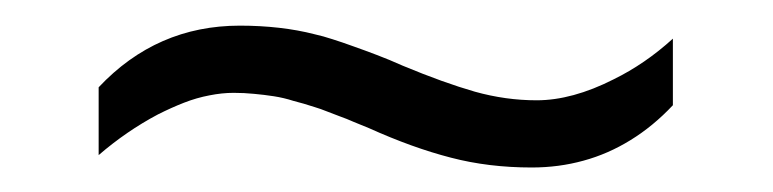

<svg xmlns="http://www.w3.org/2000/svg" viewBox="-20 -429 612 152"><path d="M165 -355.5Q155.8 -355.5 145.8 -353.5Q135.7 -351.6 125.7 -347.7Q115.7 -343.8 105 -338.4Q80.1 -325.2 58.1 -306.2V-359.9Q104 -408.7 169.9 -408.7Q186 -408.7 200.9 -407Q215.8 -405.3 229 -401.9Q235.8 -400.4 243.4 -397.9Q251 -395.5 259.8 -392.3Q268.6 -389.2 278.3 -385.5Q288.1 -381.8 298.8 -377Q315.4 -370.1 329.6 -365Q343.8 -359.9 356 -356.4Q368.2 -353 380.4 -351.3Q392.6 -349.6 404.8 -349.6Q433.1 -349.6 465.8 -366.2Q490.7 -378.4 512.7 -398.4V-345.7Q497.1 -329.1 479.2 -318.1Q461.4 -307.1 441.9 -301.8Q422.4 -296.4 400.9 -296.4Q366.7 -296.4 336.9 -304.2Q306.6 -312 272 -327.6Q265.6 -330.1 260 -332.5Q254.4 -335 249 -336.9Q243.7 -338.9 238.8 -340.8Q233.9 -342.8 229.2 -344.2Q224.6 -345.7 220.5 -346.9Q216.3 -348.1 212.4 -349.1Q204.6 -351.6 196.8 -352.8Q189 -354 181.2 -354.7Q173.3 -355.5 165 -355.5Z"/></svg>

Font: Sahel Light FD
Style: Light-FD
Weight: 300
Foundry: Saber Rastikerdar (saber.rastikerdar@gmail.com)
Version: Version 3.3.0